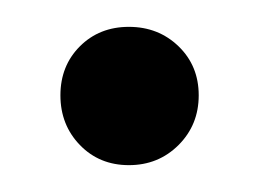

<svg xmlns="http://www.w3.org/2000/svg" viewBox="-20 -394 193 143"><path d="M25 -323Q25 -301 39.5 -286Q54 -271 76 -271Q98 -271 113 -286Q128 -301 128 -323Q128 -345 113 -359.5Q98 -374 76 -374Q54 -374 39.5 -359.5Q25 -345 25 -323Z"/></svg>

Font: Moniqa Black
Style: Regular
Weight: 900
Designer: Rajesh Rajput
Foundry: Rajesh Rajput
Version: Version 1.000